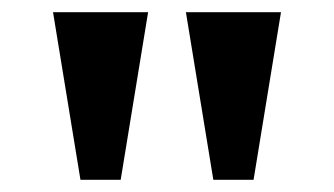

<svg xmlns="http://www.w3.org/2000/svg" viewBox="-20 -734 548 315"><path d="M112 -439 67 -714H223L178 -439ZM330 -439 285 -714H441L396 -439Z"/></svg>

Font: NotoSerif-Bold
Style: Regular
Weight: 700
Designer: Monotype Design Team
Foundry: Monotype Imaging Inc.
Version: Version 2.007; ttfautohint (v1.8) -l 8 -r 50 -G 200 -x 14 -D